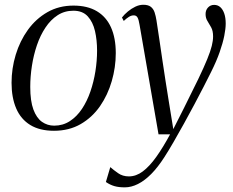

<svg xmlns="http://www.w3.org/2000/svg" viewBox="-20 -539 978 806"><path d="M288.5 -515.5Q347 -515.5 386.5 -492Q426 -468.5 446 -424Q466 -379.5 466 -316Q466 -256.5 449.2 -198.5Q432.5 -140.5 399.8 -93.2Q367 -46 318.5 -18Q270 10 206.5 10Q147 10 107.2 -14.2Q67.5 -38.5 48 -83.8Q28.5 -129 28.5 -191.5Q28.5 -251.5 46 -309.2Q63.5 -367 97.2 -413.8Q131 -460.5 179.2 -488Q227.5 -515.5 288.5 -515.5ZM288 -494Q251 -494 221.8 -475Q192.5 -456 170.8 -423.2Q149 -390.5 135 -349.2Q121 -308 114 -262.8Q107 -217.5 107 -174Q107 -115 120.2 -79.2Q133.5 -43.5 156.2 -27.5Q179 -11.5 207.5 -11.5Q244 -11.5 273.2 -30.5Q302.5 -49.5 324 -81.8Q345.5 -114 359.5 -154.8Q373.5 -195.5 380.5 -239.8Q387.5 -284 387.5 -326.5Q387.5 -370.5 378.8 -408.5Q370 -446.5 348.5 -470.2Q327 -494 288 -494ZM566 -434Q562.5 -456 557.5 -465.2Q552.5 -474.5 541.5 -474.5Q531 -474.5 520.8 -468Q510.5 -461.5 499.5 -451L492 -465.5Q502 -478.5 516.8 -490.8Q531.5 -503 548.2 -511Q565 -519 581.5 -519Q602 -519 613 -510.5Q624 -502 629 -487Q634 -472 637 -452.5Q643.5 -410 649.8 -367.8Q656 -325.5 662.2 -283.2Q668.5 -241 675 -198.8Q681.5 -156.5 688.5 -114L707.5 3L751.5 -84Q788.5 -157.5 812.5 -207.5Q836.5 -257.5 850 -290.8Q863.5 -324 869 -346.2Q874.5 -368.5 874.5 -386Q874.5 -409.5 866.5 -424Q858.5 -438.5 850.8 -450.8Q843 -463 843 -480Q843 -496.5 853.2 -507.5Q863.5 -518.5 879 -518.5Q894 -518.5 904.8 -509Q915.5 -499.5 921.5 -482Q927.5 -464.5 927.5 -440Q927.5 -419 921.5 -388.8Q915.5 -358.5 902.2 -320.5Q889 -282.5 866 -236.5Q853 -210 834.8 -174.8Q816.5 -139.5 795.5 -99.8Q774.5 -60 752.2 -20Q730 20 709 56.5Q688 93 669.5 121.5Q642.5 163.5 614.8 191.5Q587 219.5 559 233.5Q531 247.5 504 247.5Q478 247.5 460 242.2Q442 237 424.5 225L443 162.5Q456.5 174.5 475.8 188Q495 201.5 521 201.5Q551.5 201.5 579.5 180.5Q607.5 159.5 635.8 120Q664 80.5 694 25H645.5Z"/></svg>

Font: Merriweather 144pt Light
Style: Italic
Weight: 300
Italic angle: -7.8°
Version: Version 2.101